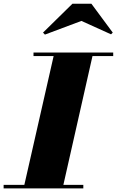

<svg xmlns="http://www.w3.org/2000/svg" viewBox="-65 -1040 645 1060"><path d="M65 0 235.5 -750H450L280.5 0ZM-45 0V-19.5H395V0ZM120 -730.5V-750H560V-730.5ZM183 -849 172.5 -860 335 -1019.5H439.5L557.5 -860L548 -850.5L384.5 -924.5Z"/></svg>

Font: Bodoni Moda 11pt Black
Style: Italic
Weight: 900
Italic angle: -13°
Designer: Owen Earl
Foundry: indestructible type
Version: Version 2.004